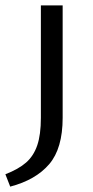

<svg xmlns="http://www.w3.org/2000/svg" viewBox="-58 -488 347 714"><path d="M-38 160Q11 141 39 116.5Q67 92 80.5 52.5Q94 13 94 -50V-468H175V-50Q175 64 125 122.5Q75 181 -20 206Z"/></svg>

Font: Ysabeau SC Medium
Style: Regular
Weight: 500
Designer: Christian Thalmann (Catharsis Fonts)
Version: Version 0.003